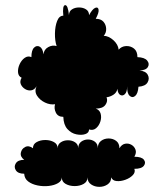

<svg xmlns="http://www.w3.org/2000/svg" viewBox="-20 -714 616 746"><path d="M226 -260Q205 -260 197 -276.5Q189 -293 194 -309Q175 -306 155 -315.5Q135 -325 124 -342Q113 -359 122 -379Q114 -365 101.5 -363Q89 -361 77.5 -368Q66 -375 61 -386.5Q56 -398 64 -412Q51 -418 50 -433.5Q49 -449 56.5 -465Q64 -481 76.5 -489.5Q89 -498 102 -492Q102 -519 112.5 -529Q123 -539 134.5 -532.5Q146 -526 149 -503Q151 -522 167.5 -531Q184 -540 200 -535Q193 -556 193.5 -584Q194 -612 202 -632.5Q210 -653 226 -653Q222 -693 233 -694Q244 -695 248 -655Q248 -670 259.5 -677.5Q271 -685 287 -685Q303 -685 314.5 -677.5Q326 -670 326 -655Q339 -679 350 -683.5Q361 -688 363 -676.5Q365 -665 352 -641Q372 -641 382 -629.5Q392 -618 392.5 -602Q393 -586 383 -575Q403 -574 421 -557.5Q439 -541 441 -521Q452 -534 469.5 -535Q487 -536 500.5 -525.5Q514 -515 514 -492Q542 -491 552 -478.5Q562 -466 554.5 -453.5Q547 -441 522 -440Q546 -438 554 -423.5Q562 -409 553.5 -394Q545 -379 518 -377Q516 -350 505 -341Q494 -332 483.5 -342Q473 -352 474 -379Q474 -357 465.5 -348.5Q457 -340 447.5 -345Q438 -350 436 -369Q434 -355 421.5 -346.5Q409 -338 394 -336Q400 -321 389.5 -306.5Q379 -292 352 -292Q367 -287 371 -272.5Q375 -258 370 -242Q365 -226 353.5 -216Q342 -206 326 -211Q326 -198 311.5 -193Q297 -188 277 -192Q257 -196 242 -212.5Q227 -229 226 -260ZM74 -39Q50 -39 41.5 -52.5Q33 -66 41.5 -79.5Q50 -93 74 -93Q58 -105 61 -120.5Q64 -136 78 -143Q92 -150 108 -138Q108 -154 122.5 -162Q137 -170 156 -170Q175 -170 189.5 -162Q204 -154 204 -138Q204 -153 216 -161Q228 -169 244 -169Q260 -169 272 -161Q284 -153 284 -138Q284 -155 295.5 -163.5Q307 -172 322 -172Q337 -172 348.5 -163.5Q360 -155 360 -138Q360 -157 372.5 -166.5Q385 -176 402 -176Q419 -176 431.5 -166.5Q444 -157 444 -138Q453 -153 466 -155.5Q479 -158 490.5 -151.5Q502 -145 506.5 -132.5Q511 -120 502 -105Q530 -105 539 -93.5Q548 -82 539 -70Q530 -58 502 -58Q507 -45 496 -33.5Q485 -22 467 -15.5Q449 -9 433 -10.5Q417 -12 412 -25Q412 -7 398 2.5Q384 12 366 12Q348 12 334 2.5Q320 -7 320 -25Q320 -8 305 0.5Q290 9 270 9Q250 9 235 0.5Q220 -8 220 -25Q220 -11 205.5 -2.5Q191 6 169.5 8.5Q148 11 126 6.5Q104 2 89.5 -9Q75 -20 74 -39Z"/></svg>

Font: Rubik Bubbles
Style: Regular
Weight: 400
Designer: Hubert and Fischer, NaN
Foundry: Hubert and Fischer, NaN
Version: Version 2.200